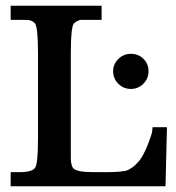

<svg xmlns="http://www.w3.org/2000/svg" viewBox="-20 -647 610 667"><path d="M555 0H17V-49H49Q94 -49 103 -66Q112 -81 112 -169V-463Q112 -549 102 -565Q95 -574 82 -577Q79 -578 46 -578H17V-627H333V-578H261Q258 -578 253 -576Q248 -574 243.5 -571Q239 -568 236 -565Q226 -549 226 -463V-102Q226 -88 227 -83Q228 -78 229.5 -72.5Q231 -67 234 -63Q246 -49 302 -49H347Q393 -49 412 -53L411 -52Q437 -58 460 -84Q471 -96 483 -120.5Q495 -145 508 -186Q508 -189 509 -196Q510 -203 510 -205H560ZM435 -338Q409 -338 391 -356Q373 -374 373 -400Q373 -424 391 -442Q409 -460 435 -460Q461 -460 478.5 -442.5Q496 -425 496 -400Q496 -374 478 -356Q460 -338 435 -338Z"/></svg>

Font: New Athena Unicode
Style: Bold
Weight: 700
Designer: J. Rusten 1997; rev. by R. Hancock 2001, 2002, rev. by D. Mastronarde 2002-2021
Foundry: Society for Classical Studies (formerly American Philological Association)
Version: Version 5.008